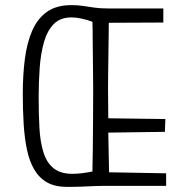

<svg xmlns="http://www.w3.org/2000/svg" viewBox="-20 -726 723 750"><path d="M241 4Q195 4 164 -13.5Q133 -31 114 -63.5Q95 -96 85.5 -140.5Q76 -185 72.5 -240.5Q69 -296 69 -358Q69 -432 77 -495Q85 -558 105.5 -605.5Q126 -653 163 -679.5Q200 -706 259 -706Q283 -706 303.5 -703Q324 -700 347 -696.5Q370 -693 401 -693H618V-638L405 -637Q405 -622 404.5 -588Q404 -554 403.5 -514Q403 -474 402.5 -437Q402 -400 402 -379L403 -264L626 -261L624 -211L403 -208L406 -53L629 -49V0H383Q363 0 343.5 1Q324 2 300 3Q276 4 241 4ZM263 -47Q281 -47 301 -49.5Q321 -52 341 -56Q342 -92 342.5 -145Q343 -198 343.5 -259Q344 -320 344 -378Q344 -433 343 -482.5Q342 -532 342 -573Q342 -614 341 -641Q319 -649 298 -653.5Q277 -658 259 -658Q215 -658 189.5 -631.5Q164 -605 151.5 -560.5Q139 -516 135 -460.5Q131 -405 131 -346Q131 -282 134 -227Q137 -172 149.5 -131.5Q162 -91 189 -69Q216 -47 263 -47Z"/></svg>

Font: Truculenta Light
Style: Regular
Weight: 300
Version: Version 1.002